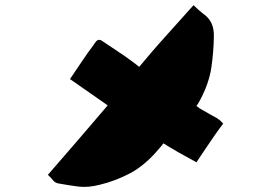

<svg xmlns="http://www.w3.org/2000/svg" viewBox="-20 -745 1040 738"><path d="M204 -40Q192 -42 184 -52Q176 -62 164 -73Q223 -141 280.5 -207.5Q338 -274 394 -340Q360 -363 328 -386Q296 -409 265 -430L249 -441Q266 -467 283 -491.5Q300 -516 316 -540Q324 -551 332 -561.5Q340 -572 347 -583Q356 -596 369 -590Q397 -571 432 -548Q467 -525 489 -508Q496 -503 502.5 -498Q509 -493 515 -488Q535 -512 561.5 -543Q588 -574 616.5 -605.5Q645 -637 669.5 -664.5Q694 -692 709 -708.5Q724 -725 724 -725Q738 -712 742 -708Q746 -704 760 -693Q782 -678 792.5 -656.5Q803 -635 802 -602Q801 -545 792.5 -486Q784 -427 750 -362Q747 -357 743.5 -350.5Q740 -344 735 -338Q741 -333 748 -328Q776 -312 790 -304Q804 -296 810 -293Q816 -290 819 -287Q823 -285 829.5 -278.5Q836 -272 838 -270Q824 -252 803.5 -222.5Q783 -193 764 -164.5Q745 -136 735 -121Q731 -124 719 -130Q693 -144 665 -160Q637 -176 608 -194Q604 -189 600 -183.5Q596 -178 591 -173Q537 -109 480 -79Q423 -49 364 -35Q318 -23 280 -28Q242 -33 204 -40Z"/></svg>

Font: Palette Mosaic
Style: Regular
Weight: 400
Designer: Shibuyafont
Version: Version 1.001